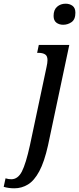

<svg xmlns="http://www.w3.org/2000/svg" viewBox="-145 -779 428 1039"><path d="M197 -645Q175 -645 160 -656.5Q145 -668 145 -693Q145 -726 164 -742.5Q183 -759 210 -759Q232 -759 247.5 -747.5Q263 -736 263 -710Q263 -674 242.5 -659.5Q222 -645 197 -645ZM-67 240Q-99 240 -125 232L-115 186Q-99 191 -84 191Q-48 191 -26.5 149Q-5 107 17 7L107 -417Q112 -439 112 -454Q112 -477 98.5 -485Q85 -493 64 -493H56L65 -536H230L115 7Q95 97 67.5 148Q40 199 6 219.5Q-28 240 -67 240Z"/></svg>

Font: Noto Serif ExtraCondensed Medium
Style: Italic
Weight: 500
Width: 2
Italic angle: -12°
Designer: Monotype Design Team
Foundry: Monotype Imaging Inc.
Version: Version 2.013; ttfautohint (v1.8.4.7-5d5b)